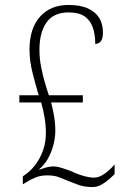

<svg xmlns="http://www.w3.org/2000/svg" viewBox="-20 -744 507 774"><path d="M353 10Q321 10 298.5 2Q276 -6 252 -16Q233 -24 215 -30.5Q197 -37 171 -37Q145 -37 125.5 -29.5Q106 -22 85 -9L72 -1V-33L87 -44Q105 -57 123 -80.5Q141 -104 153 -136.5Q165 -169 165 -209Q165 -239 159.5 -271Q154 -303 146 -331H58V-360H136Q123 -403 111 -451Q99 -499 99 -544Q99 -630 141.5 -677Q184 -724 256 -724Q304 -724 334.5 -710Q365 -696 380 -671.5Q395 -647 395 -613Q395 -587 386 -577Q377 -567 364 -567Q364 -605 354 -633.5Q344 -662 321 -678Q298 -694 257 -694Q196 -694 167.5 -653.5Q139 -613 139 -543Q139 -509 145.5 -475.5Q152 -442 160.5 -412.5Q169 -383 177 -360H314V-331H186Q193 -306 198 -276Q203 -246 203 -216Q203 -190 195.5 -160.5Q188 -131 173.5 -105Q159 -79 138 -62L139 -60Q160 -68 172.5 -70.5Q185 -73 195 -73Q210 -73 226 -68Q242 -63 257.5 -57.5Q273 -52 282 -47Q301 -39 321.5 -33.5Q342 -28 359 -28Q374 -28 389 -36Q404 -44 417.5 -56Q431 -68 442 -81V-42Q434 -34 420.5 -22Q407 -10 389.5 0Q372 10 353 10Z"/></svg>

Font: Noto Serif Khmer Condensed ExtraLight
Style: Regular
Weight: 250
Width: 3
Designer: Danh Hong and the Monotype Design Team
Foundry: Monotype Imaging Inc.
Version: Version 2.004